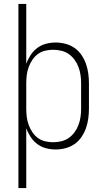

<svg xmlns="http://www.w3.org/2000/svg" viewBox="-20 -755 540 980"><path d="M74 205V-735H114V-429Q122 -452 136 -473.5Q150 -495 170 -510Q190 -525 214.5 -531.5Q239 -538 264 -538Q289 -538 314 -531.5Q339 -525 360 -510.5Q381 -496 395.5 -475Q410 -454 418.5 -430Q427 -406 430.5 -380.5Q434 -355 434 -330V-200Q434 -175 430.5 -149.5Q427 -124 418.5 -100Q410 -76 395.5 -55Q381 -34 360 -19.5Q339 -5 314 1.5Q289 8 264 8Q239 8 214.5 1.5Q190 -5 170 -20Q150 -35 136 -56.5Q122 -78 114 -101V205ZM251 -29Q272 -29 293 -34Q314 -39 331 -51Q348 -63 360.5 -80Q373 -97 380.5 -117Q388 -137 391 -158Q394 -179 394 -200V-330Q394 -351 391 -372Q388 -393 380.5 -413Q373 -433 360.5 -450Q348 -467 331 -479Q314 -491 293 -496Q272 -501 251 -501Q230 -501 209.5 -496Q189 -491 172.5 -478.5Q156 -466 144.5 -448.5Q133 -431 126 -411.5Q119 -392 116.5 -371.5Q114 -351 114 -330V-200Q114 -179 116.5 -158.5Q119 -138 126 -118.5Q133 -99 144.5 -81.5Q156 -64 172.5 -51.5Q189 -39 209.5 -34Q230 -29 251 -29Z"/></svg>

Font: Iosevka Slab Extralight
Style: Regular
Weight: 200
Monospace: yes
Designer: Belleve Invis
Foundry: Belleve Invis
Version: Version 11.1.1; ttfautohint (v1.8.3)